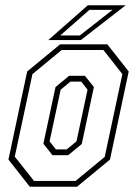

<svg xmlns="http://www.w3.org/2000/svg" viewBox="-20 -708 520 728"><path d="M93 0 12 -103 83 -437 208 -540H387L468 -437L397 -103L272 0ZM109 -22H266.5L377 -113L444 -427L372 -518.5H214L103 -427L36 -114ZM179 -119.5 144.5 -163 190.5 -378 242 -420.5H302L336 -378L290 -162L238.5 -119.5ZM192 -141.5H233L270 -172L312 -368L288 -398.5H247L210 -368L168 -172ZM163 -556 313 -688H456.5L286.5 -556ZM208.5 -573.5H282.5L406.5 -670.5H319Z"/></svg>

Font: Tourney Condensed ExtraLight
Style: Italic
Weight: 200
Width: 3
Italic angle: -12°
Designer: Tyler Finck
Foundry: Etcetera Type Co
Version: Version 1.010; ttfautohint (v1.8.3)